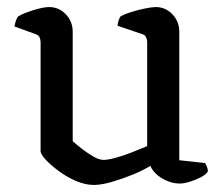

<svg xmlns="http://www.w3.org/2000/svg" viewBox="-20 -520 633 544"><path d="M246 4Q222 4 196 -7Q170 -18 147 -35Q124 -52 109.5 -67.5Q95 -83 95 -92V-400Q95 -408 92 -414.5Q89 -421 79 -424L21 -445Q23 -457 26 -464Q29 -471 32 -474Q48 -483 75.5 -491.5Q103 -500 119 -500Q147 -500 166.5 -479.5Q186 -459 186 -430V-120Q197 -110 212.5 -98Q228 -86 244.5 -76.5Q261 -67 273 -67Q286 -67 308 -73Q330 -79 354 -88.5Q378 -98 397 -106V-400Q397 -408 393.5 -415Q390 -422 381 -424L313 -447Q314 -458 317 -465Q320 -472 322 -474Q333 -480 352 -486Q371 -492 391 -496Q411 -500 421 -500Q449 -500 468.5 -479.5Q488 -459 488 -430V-66L561 -58Q563 -55 566 -48.5Q569 -42 569 -34Q563 -25 548.5 -17.5Q534 -10 517.5 -5Q501 0 490 0Q464 0 439.5 -14.5Q415 -29 406 -50Q385 -37 355.5 -25Q326 -13 296.5 -4.5Q267 4 246 4Z"/></svg>

Font: Texturina Medium 12pt
Style: Regular
Weight: 400
Version: Version 1.002